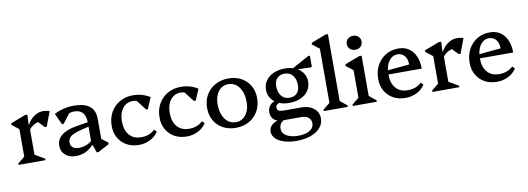

<svg xmlns="http://www.w3.org/2000/svg" viewBox="-72 -1235 5380 1956"><g transform="rotate(-10 2618.5 -257.0)"><path d="M33.6 0V-14.7L120.9 -86L104.9 -58V-389.5L147.9 -323.8L32.7 -413.9V-430.5L185.8 -488.7H210.6L205.2 -387H211.1V-56.3L196 -83.4L312.4 -14.7V0ZM202.8 -322.3 196.1 -387H210.2Q238.2 -437.9 282.2 -467.3Q326.2 -496.7 373.2 -496.7Q408.9 -496.7 440.4 -485.2L383.1 -332.7H364.7L272.9 -428L361.3 -402.8Q310.1 -402.8 267.9 -381.4Q225.6 -360.1 202.8 -322.3Z M840 12.2 813.2 -65.9H802.7V-302.9Q802.7 -370.1 772.9 -404Q743.1 -438 684 -438Q652.9 -438 624.5 -425.2Q596.1 -412.4 578 -389.9L582.9 -473.5H666.2L558.9 -332.6H540.6L487.8 -446.9Q514.2 -462.5 547.3 -473.5Q580.5 -484.5 617.3 -490.6Q654.1 -496.7 690.9 -496.7Q799.9 -496.7 854.4 -453.5Q908.9 -410.3 908.9 -323.4V-85.3L867.5 -146.1L973.6 -65.5V-48.9L858.8 12.2ZM623.6 12.7Q558.4 12.7 516.8 -23.7Q475.2 -60.2 475.2 -117.9Q475.2 -252 685.1 -286.8L836.6 -311.3V-268.2L730 -242.4Q649.3 -222.5 616.9 -199.1Q584.5 -175.8 584.5 -134.8Q584.5 -101.6 606.5 -82.7Q628.5 -63.8 666.9 -63.8Q758.6 -63.8 817.7 -126.1V-65.9H803.6Q765.7 -25.6 722.1 -6.5Q678.4 12.7 623.6 12.7Z M1277.4 12.7Q1206.8 12.7 1152.2 -17.6Q1097.6 -47.8 1066.9 -101.4Q1036.2 -154.9 1036.2 -223.6Q1036.2 -304.3 1070.4 -365.5Q1104.6 -426.6 1165 -461.5Q1225.3 -496.3 1304.1 -496.3Q1352.2 -496.3 1396 -483.7Q1439.8 -471.1 1478.3 -446.5L1429 -331H1410.7L1304 -469.4H1385.2V-397.7Q1350.3 -439.3 1290.9 -439.3Q1247.6 -439.3 1215.1 -416.2Q1182.7 -393.1 1164.8 -351.5Q1146.9 -310 1146.9 -253.4Q1146.9 -162.1 1191.3 -111.4Q1235.6 -60.7 1316.4 -60.7Q1399.8 -60.7 1454.9 -113.6L1479.1 -89.6Q1447.8 -41.1 1394.8 -14.2Q1341.8 12.7 1277.4 12.7Z M1772.4 12.7Q1701.8 12.7 1647.2 -17.6Q1592.6 -47.8 1561.9 -101.4Q1531.2 -154.9 1531.2 -223.6Q1531.2 -304.3 1565.4 -365.5Q1599.6 -426.6 1660 -461.5Q1720.3 -496.3 1799.1 -496.3Q1847.2 -496.3 1891 -483.7Q1934.8 -471.1 1973.3 -446.5L1924 -331H1905.7L1799 -469.4H1880.2V-397.7Q1845.3 -439.3 1785.9 -439.3Q1742.6 -439.3 1710.1 -416.2Q1677.7 -393.1 1659.8 -351.5Q1641.9 -310 1641.9 -253.4Q1641.9 -162.1 1686.3 -111.4Q1730.6 -60.7 1811.4 -60.7Q1894.8 -60.7 1949.9 -113.6L1974.1 -89.6Q1942.8 -41.1 1889.8 -14.2Q1836.8 12.7 1772.4 12.7Z M2280.5 12.7Q2205.2 12.7 2147.5 -18.8Q2089.8 -50.3 2057.5 -106.6Q2025.2 -162.8 2025.2 -236.1Q2025.2 -313 2059.1 -371.3Q2093 -429.6 2152.7 -463Q2212.4 -496.3 2289.6 -496.3Q2365.6 -496.3 2423 -464.8Q2480.4 -433.3 2512.6 -377.5Q2544.9 -321.6 2544.9 -247.5Q2544.9 -171.6 2511 -112.8Q2477.1 -54 2417.8 -20.6Q2358.6 12.7 2280.5 12.7ZM2291.6 -44.2Q2333.7 -44.2 2365.2 -67.3Q2396.8 -90.4 2414.9 -131.9Q2432.9 -173.5 2432.9 -228Q2432.9 -292.3 2413.7 -339.4Q2394.5 -386.6 2359.8 -413Q2325.1 -439.4 2278.5 -439.4Q2236.6 -439.4 2204.9 -416.3Q2173.2 -393.2 2155.2 -351.7Q2137.1 -310.1 2137.1 -255.6Q2137.1 -192.1 2156.4 -144.6Q2175.6 -97 2210.3 -70.6Q2245 -44.2 2291.6 -44.2Z M2867.5 251Q2793.7 251 2737.9 233.4Q2682.2 215.8 2651.4 184.6Q2620.6 153.3 2620.6 112.2Q2620.6 78.2 2644.5 51.1Q2668.4 24 2705.6 15.5V-14.5H2772V20.5Q2725.6 46.6 2725.6 102.3Q2725.6 148.1 2771.4 175.2Q2817.2 202.3 2894.3 202.3Q2967.6 202.3 3011.2 175.2Q3054.8 148 3054.8 102.4Q3054.8 64.8 3028.7 42.6Q3002.6 20.5 2957.9 20.5H2755.2Q2703.6 20.5 2672.7 -7.6Q2641.7 -35.7 2641.7 -83.2Q2641.7 -113.4 2654.1 -136.7Q2666.6 -160 2688.7 -174.1Q2710.8 -188.2 2739.4 -189.1L2772.2 -160.8Q2748.4 -160.8 2735 -149.6Q2721.7 -138.5 2721.7 -118.2Q2721.7 -96.2 2738.6 -86.4Q2755.5 -76.5 2791.4 -76.5H2972Q3051.7 -76.5 3100.4 -36.5Q3149.2 3.4 3149.2 68.5Q3149.2 121.8 3113.3 163.3Q3077.4 204.7 3014 227.9Q2950.5 251 2867.5 251ZM2858.5 -142.8Q2796.8 -142.8 2749.2 -164.8Q2701.6 -186.8 2675 -225.3Q2648.3 -263.8 2648.3 -313.8Q2648.3 -368.9 2676.9 -409.9Q2705.6 -450.9 2756.6 -473.6Q2807.7 -496.3 2875.8 -496.3Q2937.5 -496.3 2985.1 -474.3Q3032.7 -452.3 3059.3 -413.8Q3086 -375.3 3086 -325.3Q3086 -271.2 3057.4 -229.7Q3028.8 -188.2 2977.7 -165.5Q2926.6 -142.8 2858.5 -142.8ZM2871.4 -193.9Q2920.7 -193.9 2949 -223.6Q2977.4 -253.2 2977.4 -305.2Q2977.4 -369.6 2946.6 -407.4Q2915.9 -445.2 2862.9 -445.2Q2813.6 -445.2 2785.3 -415.5Q2757 -385.9 2757 -333.9Q2757 -270.5 2788.1 -232.2Q2819.3 -193.9 2871.4 -193.9ZM2906.5 -456.9 3132.6 -580.4H3149.2V-467.6L3142.5 -461.7L3007.1 -465.3V-456.9Z M3190.6 0V-14.7L3277.9 -86L3261.9 -58V-666.7L3304.9 -600.1L3189.7 -689V-705.6L3343.3 -765H3368.1V-56.3L3353 -85.1L3439.4 -14.7V0Z M3490.6 0V-14.7L3577.9 -86L3561.9 -58V-390.4L3604.9 -324.7L3489.7 -413.9V-430.5L3643.3 -488.7H3668.1V-56.3L3653 -85.1L3739.4 -14.7V0ZM3616.4 -559.6Q3582.2 -559.6 3561 -579.8Q3539.8 -600 3539.8 -631.6Q3539.8 -663.3 3561 -683.4Q3582.2 -703.5 3616.4 -703.5Q3650.6 -703.5 3671.8 -683.4Q3693 -663.2 3693 -631.6Q3693 -600 3671.8 -579.8Q3650.6 -559.6 3616.4 -559.6Z M4034.4 12.7Q3963.8 12.7 3909.2 -17.6Q3854.6 -47.8 3823.9 -101.4Q3793.2 -154.9 3793.2 -223.6Q3793.2 -304.3 3826 -365.5Q3858.8 -426.6 3916.3 -461.5Q3973.9 -496.3 4048.9 -496.3Q4110.1 -496.3 4154.9 -466.7Q4199.6 -437.1 4224.1 -382.4Q4248.6 -327.7 4248.6 -252.9H3865.8V-292L4129.3 -316.8Q4129.3 -374.3 4101.8 -406.7Q4074.3 -439.1 4028 -439.1Q3991.7 -439.1 3963.5 -415.6Q3935.2 -392.2 3919.6 -350.2Q3903.9 -308.2 3903.9 -253.4Q3903.9 -162.1 3947.9 -111.4Q3991.8 -60.7 4071.7 -60.7Q4158.5 -60.7 4213.6 -113.6L4237.7 -89.6Q4206.4 -41.1 4153 -14.2Q4099.7 12.7 4034.4 12.7Z M4314.6 0V-14.7L4401.9 -86L4385.9 -58V-389.5L4428.9 -323.8L4313.7 -413.9V-430.5L4466.8 -488.7H4491.6L4486.2 -387H4492.1V-56.3L4477 -83.4L4593.4 -14.7V0ZM4483.8 -322.3 4477.1 -387H4491.2Q4519.2 -437.9 4563.2 -467.3Q4607.2 -496.7 4654.2 -496.7Q4689.9 -496.7 4721.4 -485.2L4664.1 -332.7H4645.7L4553.9 -428L4642.3 -402.8Q4591.1 -402.8 4548.9 -381.4Q4506.6 -360.1 4483.8 -322.3Z M4980.4 12.7Q4909.8 12.7 4855.2 -17.6Q4800.6 -47.8 4769.9 -101.4Q4739.2 -154.9 4739.2 -223.6Q4739.2 -304.3 4772 -365.5Q4804.8 -426.6 4862.3 -461.5Q4919.9 -496.3 4994.9 -496.3Q5056.1 -496.3 5100.9 -466.7Q5145.6 -437.1 5170.1 -382.4Q5194.6 -327.7 5194.6 -252.9H4811.8V-292L5075.3 -316.8Q5075.3 -374.3 5047.8 -406.7Q5020.3 -439.1 4974 -439.1Q4937.7 -439.1 4909.5 -415.6Q4881.2 -392.2 4865.6 -350.2Q4849.9 -308.2 4849.9 -253.4Q4849.9 -162.1 4893.9 -111.4Q4937.8 -60.7 5017.7 -60.7Q5104.5 -60.7 5159.6 -113.6L5183.7 -89.6Q5152.4 -41.1 5099 -14.2Q5045.7 12.7 4980.4 12.7Z"/></g></svg>

Font: Platypi Light
Style: Regular
Weight: 300
Designer: David Sargent
Foundry: Bolt Cutter Type
Version: Version 1.200